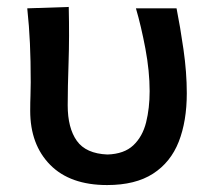

<svg xmlns="http://www.w3.org/2000/svg" viewBox="-20 -521 608 553"><path d="M288.5 12Q182 12 124.5 -46.2Q67 -104.5 67 -202Q67 -226.5 67.8 -246Q68.5 -265.5 68.5 -284Q68.5 -346.5 66.2 -396Q64 -445.5 58.5 -497L178 -501Q180 -414 177.5 -341.2Q175 -268.5 175 -217.5Q175 -152.5 201.2 -115.5Q227.5 -78.5 289.5 -76Q337.5 -77.5 364 -102.5Q390.5 -127.5 400.8 -168.5Q411 -209.5 411 -258.5Q411 -315.5 398.8 -380.8Q386.5 -446 371.5 -497H488.5Q499 -444.5 508.5 -378.5Q518 -312.5 518 -252.5Q518 -172 494.8 -112.8Q471.5 -53.5 420.8 -20.8Q370 12 288.5 12Z"/></svg>

Font: Commissioner Flair Medium
Style: Regular
Weight: 500
Designer: Kostas Bartsokas
Foundry: Kostas Bartsokas
Version: Version 1.000; ttfautohint (v1.8.3)